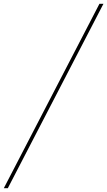

<svg xmlns="http://www.w3.org/2000/svg" viewBox="-31 -843 562 1006"><path d="M-11 143 490 -823H511L10 143Z"/></svg>

Font: iosevka_custom_sans_ss08 Thin
Style: Italic
Weight: 100
Italic angle: -10°
Designer: Belleve Invis
Foundry: Belleve Invis
Version: Version 10.3.0; ttfautohint (v1.8.3)